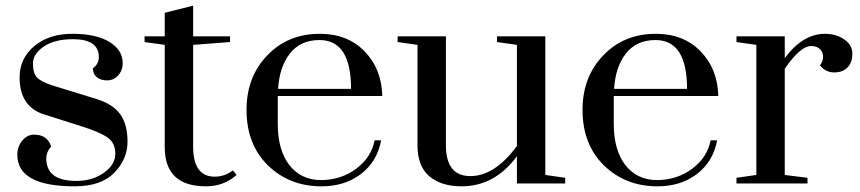

<svg xmlns="http://www.w3.org/2000/svg" viewBox="-20 -646 3028 676"><path d="M243 10Q41 10 41 -101Q41 -130 58.5 -151Q76 -172 100 -172Q147 -172 160 -130Q143 -111 143 -88Q143 -49 169 -29Q195 -9 250 -9Q305 -9 345.5 -37.5Q386 -66 386 -104.5Q386 -143 358.5 -162Q331 -181 268 -201L139 -242Q49 -268 49 -374Q49 -440 100.5 -483.5Q152 -527 235 -527Q318 -527 365 -498.5Q412 -470 412 -424Q412 -398 396 -380.5Q380 -363 357 -363Q334 -363 320.5 -374.5Q307 -386 307 -406Q328 -420 328 -445Q328 -508 237 -508Q172 -508 134 -482Q96 -456 96 -422.5Q96 -389 109.5 -374Q123 -359 162 -346L321 -297Q378 -279 403.5 -243.5Q429 -208 429 -147Q429 -86 382.5 -38Q336 10 243 10Z M790 -518V-498L660 -488V-130Q660 -24 736 -24Q771 -24 800 -46L813 -30Q768 10 705 10Q560 10 560 -128V-488L489 -498V-518H560V-601L660 -626V-518Z M1110 -12Q1146 -12 1177.5 -22.5Q1209 -33 1234 -52Q1287 -91 1299 -152H1322Q1308 -77 1251 -33.5Q1194 10 1112 10Q999 10 923 -64Q848 -138 848 -259Q848 -377 923 -453Q995 -527 1106 -527Q1203 -527 1263 -466Q1324 -403 1326 -308H958V-209Q958 -120 997 -67Q1039 -12 1110 -12ZM1105 -505Q1038 -505 1001 -458Q964 -411 959 -333H1216Q1216 -505 1105 -505Z M1550 -518V-135Q1550 -26 1636 -26Q1722 -26 1800 -132V-488L1730 -498V-518H1900V-30L1970 -20V0H1800V-96Q1722 10 1605 10Q1533 10 1491.5 -25.5Q1450 -61 1450 -133V-488L1380 -498V-518Z M2293 -12Q2329 -12 2360.5 -22.5Q2392 -33 2417 -52Q2470 -91 2482 -152H2505Q2491 -77 2434 -33.5Q2377 10 2295 10Q2182 10 2106 -64Q2031 -138 2031 -259Q2031 -377 2106 -453Q2178 -527 2289 -527Q2386 -527 2446 -466Q2507 -403 2509 -308H2141V-209Q2141 -120 2180 -67Q2222 -12 2293 -12ZM2288 -505Q2221 -505 2184 -458Q2147 -411 2142 -333H2399Q2399 -505 2288 -505Z M2573 0V-20L2643 -30V-488L2573 -498V-518H2743V-441Q2806 -527 2885 -527Q2923 -527 2952 -507.5Q2981 -488 2981 -457Q2981 -426 2964 -408.5Q2947 -391 2917 -391Q2887 -391 2867 -416Q2878 -430 2878 -446.5Q2878 -463 2866.5 -473.5Q2855 -484 2836 -484Q2798 -484 2743 -404V-30L2823 -20V0Z"/></svg>

Font: Prata
Style: Regular
Weight: 400
Designer: Cyreal (www.cyreal.org)
Foundry: Cyreal (www.cyreal.org)
Version: Version 1.010